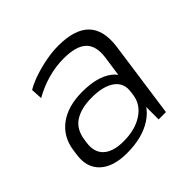

<svg xmlns="http://www.w3.org/2000/svg" viewBox="-140 -697 853 853"><g transform="rotate(-45 286.5 -270.0)"><path d="M410 -174 437 -362Q446 -428 413.5 -459Q381 -490 303 -490Q253 -490 203 -476Q153 -462 108 -436L105 -490Q134 -507 171.5 -519.5Q209 -532 249.5 -539.5Q290 -547 326 -547Q429 -547 474 -501Q519 -455 507 -362L456 0H410ZM205 7Q119 7 75.5 -33.5Q32 -74 42 -145L46 -174Q57 -246 112 -286.5Q167 -327 257 -327Q352 -327 402 -288.5Q452 -250 441 -179L437 -148Q427 -76 365 -34.5Q303 7 205 7ZM231 -41Q304 -41 352 -72.5Q400 -104 407 -157L409 -173Q417 -223 379.5 -251Q342 -279 269 -279Q202 -279 161.5 -253Q121 -227 113 -168L111 -154Q103 -99 134.5 -70Q166 -41 231 -41Z"/></g></svg>

Font: Pathway Extreme 28pt Light
Style: Italic
Weight: 300
Italic angle: -8°
Designer: Eduardo Rodriguez Tunni
Foundry: Eduardo Rodriguez Tunni
Version: Version 1.001;gftools[0.9.26]